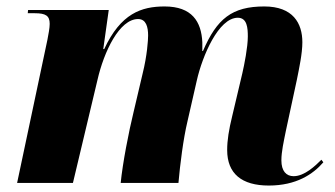

<svg xmlns="http://www.w3.org/2000/svg" viewBox="-20 -567 1037 595"><path d="M813 8C898 8 950 -27 982 -64L976 -72C958 -54 924 -21 890 -21C867 -21 852 -37 852 -70C852 -97 859 -127 866 -162L900 -320C907 -355 917 -401 917 -436C917 -495 888 -547 799 -547C699 -547 652 -509 609 -409H607V-436C604 -500 575 -547 490 -547C418 -547 354 -525 303 -415H300L317 -536H67L66 -526H88C122 -526 134 -518 134 -493C134 -480 130 -460 127 -444L33 0H206L282 -319C302 -407 350 -508 408 -508C433 -508 439 -483 439 -457C439 -443 436 -395 422 -339L394 -220C379 -159 360 -61 354 0H533C538 -57 548 -137 561 -191L590 -318C607 -393 657 -512 717 -512C746 -512 748 -480 748 -454C748 -421 737 -366 731 -340L700 -209C689 -164 684 -132 684 -102C684 -29 729 8 813 8Z"/></svg>

Font: Noto Serif Display ExtraBold
Style: Italic
Weight: 800
Italic angle: -12°
Designer: Monotype Design Team
Foundry: Monotype Imaging Inc.
Version: Version 2.009